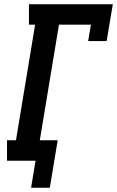

<svg xmlns="http://www.w3.org/2000/svg" viewBox="-20 -755 550 902"><path d="M126 127 147 0H13V-96H55L145 -639H116V-735H510L481 -562H394L407 -639H257L167 -96H251L214 127Z"/></svg>

Font: Iosevka Slab Oblique
Style: Bold
Weight: 700
Italic angle: -9°
Monospace: yes
Designer: Belleve Invis
Foundry: Belleve Invis
Version: Version 11.1.1; ttfautohint (v1.8.3)